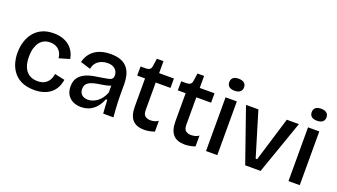

<svg xmlns="http://www.w3.org/2000/svg" viewBox="-62 -1227 3067 1746"><g transform="rotate(20 1471.0 -353.5)"><path d="M302 13Q234 13 185.5 -8Q137 -29 106 -66Q75 -103 60 -151Q45 -199 45 -254Q45 -313 61 -363.5Q77 -414 108.5 -452.5Q140 -491 187 -512Q234 -533 296 -533Q342 -533 380 -521Q418 -509 446 -486.5Q474 -464 491.5 -433Q509 -402 515 -364L413 -334Q411 -365 396.5 -390Q382 -415 356 -429.5Q330 -444 293 -444Q261 -444 235.5 -431.5Q210 -419 192.5 -395.5Q175 -372 165 -337.5Q155 -303 155 -257Q155 -198 172 -157Q189 -116 222 -94.5Q255 -73 303 -73Q344 -73 371 -88.5Q398 -104 413 -130Q428 -156 432 -189L530 -168Q524 -127 506.5 -93Q489 -59 460 -35.5Q431 -12 391.5 0.5Q352 13 302 13Z M754 13Q711 13 677 -3.5Q643 -20 623 -52Q603 -84 603 -132Q603 -184 626 -215.5Q649 -247 685 -264.5Q721 -282 763 -290Q805 -298 844 -303Q883 -309 905.5 -314Q928 -319 938 -330Q948 -341 948 -361Q948 -385 937 -404Q926 -423 904.5 -434.5Q883 -446 849 -446Q819 -446 791 -435.5Q763 -425 742.5 -402.5Q722 -380 715 -342L617 -372Q626 -411 646 -441Q666 -471 695.5 -491.5Q725 -512 763.5 -522.5Q802 -533 848 -533Q910 -533 950 -516Q990 -499 1013 -469Q1036 -439 1045.5 -400Q1055 -361 1055 -316V-212Q1055 -180 1056.5 -143Q1058 -106 1060.5 -69.5Q1063 -33 1066 0H967Q965 -31 962.5 -64Q960 -97 959 -130H945Q931 -92 905.5 -59Q880 -26 842 -6.5Q804 13 754 13ZM792 -71Q813 -71 835 -78.5Q857 -86 878.5 -101Q900 -116 918 -140Q936 -164 949 -197V-285L974 -281Q958 -266 932.5 -258Q907 -250 877 -245.5Q847 -241 817.5 -235.5Q788 -230 763.5 -220.5Q739 -211 724.5 -193.5Q710 -176 710 -146Q710 -110 732.5 -90.5Q755 -71 792 -71Z M1366 11Q1329 11 1300.5 1Q1272 -9 1253 -30Q1234 -51 1224.5 -83Q1215 -115 1215 -160V-431H1139L1140 -519H1187Q1215 -519 1228 -529Q1241 -539 1244 -562L1255 -636H1319V-520H1462V-429H1319V-163Q1319 -121 1339 -105.5Q1359 -90 1390 -90Q1409 -90 1428 -94.5Q1447 -99 1465 -112V-7Q1436 3 1411 7Q1386 11 1366 11Z M1759 11Q1722 11 1693.5 1Q1665 -9 1646 -30Q1627 -51 1617.5 -83Q1608 -115 1608 -160V-431H1532L1533 -519H1580Q1608 -519 1621 -529Q1634 -539 1637 -562L1648 -636H1712V-520H1855V-429H1712V-163Q1712 -121 1732 -105.5Q1752 -90 1783 -90Q1802 -90 1821 -94.5Q1840 -99 1858 -112V-7Q1829 3 1804 7Q1779 11 1759 11Z M1962 0V-520H2071V0ZM2017 -604Q1982 -604 1964 -619Q1946 -634 1946 -662Q1946 -690 1964 -705Q1982 -720 2017 -720Q2052 -720 2070.5 -705Q2089 -690 2089 -662Q2089 -634 2070.5 -619Q2052 -604 2017 -604Z M2341 0 2160 -519H2280L2410 -89H2424L2555 -519H2672L2490 0Z M2760 0V-520H2869V0ZM2815 -604Q2780 -604 2762 -619Q2744 -634 2744 -662Q2744 -690 2762 -705Q2780 -720 2815 -720Q2850 -720 2868.5 -705Q2887 -690 2887 -662Q2887 -634 2868.5 -619Q2850 -604 2815 -604Z"/></g></svg>

Font: Bricolage Grotesque 48pt Condensed ExtraBold Medium
Style: Regular
Weight: 500
Version: Version 1.000;gftools[0.9.30]